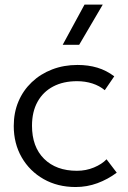

<svg xmlns="http://www.w3.org/2000/svg" viewBox="-20 -774 542 810"><path d="M299 15Q223 15 164 -18.5Q105 -52 71.5 -110.2Q38 -168.5 38 -242.5Q38 -299 57.8 -345.8Q77.5 -392.5 114 -427.2Q150.5 -462 199.8 -481Q249 -500 307 -500Q352.5 -500 390.8 -488.5Q429 -477 462 -452L422 -393.5Q400 -412 369.8 -421.8Q339.5 -431.5 305 -431.5Q247 -431.5 204.5 -409.2Q162 -387 138.5 -344.8Q115 -302.5 115 -243.5Q115 -154.5 166 -104Q217 -53.5 304.5 -53.5Q343 -53.5 376.5 -67.5Q410 -81.5 429.5 -102L472.5 -45.5Q435 -17.5 391 -1.2Q347 15 299 15ZM244.5 -585 336.5 -754.5H413.5L314 -585Z"/></svg>

Font: Geologica Cursive ExtraLight
Style: Regular
Weight: 250
Designer: Sindre Bremnes, Frode Helland
Foundry: Monokrom Skriftforlag AS
Version: Version 1.010;gftools[0.9.28]